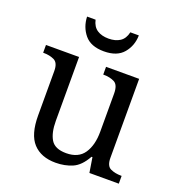

<svg xmlns="http://www.w3.org/2000/svg" viewBox="-135 -855 906 976"><g transform="rotate(20 317.5 -366.5)"><path d="M273 10Q194 10 151 -36.5Q108 -83 108 -186V-426Q108 -470 83.5 -482Q59 -494 26 -494H23V-536H202V-191Q202 -126 224 -90Q246 -54 307 -54Q373 -54 403 -98.5Q433 -143 433 -216V-422Q433 -469 409 -481.5Q385 -494 351 -494H348V-536H527V-109Q527 -65 551.5 -53.5Q576 -42 609 -42H612V0H453L440 -81H435Q404 -25 363 -7.5Q322 10 273 10ZM310 -606Q239 -606 205.5 -646.5Q172 -687 170 -743H216Q224 -707 248.5 -691Q273 -675 310 -675Q347 -675 371.5 -691Q396 -707 404 -743H450Q449 -687 415 -646.5Q381 -606 310 -606Z"/></g></svg>

Font: Noto Serif Khitan Small Script
Style: Regular
Weight: 400
Designer: LIU Zhao, ZHANG Congyu, Kushim JIANG
Foundry: Guyu Beijing Co. Ltd.
Version: Version 1.000; ttfautohint (v1.8.4.7-5d5b)